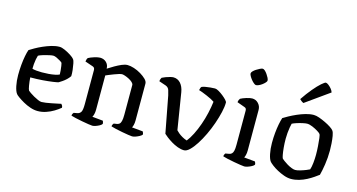

<svg xmlns="http://www.w3.org/2000/svg" viewBox="-80 -1085 2635 1417"><g transform="rotate(15 1237.5 -376.5)"><path d="M261 0Q234 0 204.5 -10Q175 -20 149.5 -34.5Q124 -49 106 -62Q88 -75 83 -82Q70 -99 62 -137.5Q54 -176 54 -220Q54 -261 57.5 -298.5Q61 -336 67 -367Q73 -398 80 -417Q94 -426 118.5 -440Q143 -454 173.5 -467.5Q204 -481 236 -490.5Q268 -500 297 -500Q313 -500 337.5 -489Q362 -478 384.5 -463.5Q407 -449 415 -438Q421 -431 425.5 -408.5Q430 -386 433 -360Q436 -334 435 -313Q425 -298 410.5 -284.5Q396 -271 381 -261Q366 -251 356 -245Q346 -242 315 -237.5Q284 -233 240 -229.5Q196 -226 145 -226Q147 -194 152 -165Q157 -136 162 -129Q166 -125 179.5 -115.5Q193 -106 210 -96.5Q227 -87 244 -79.5Q261 -72 272 -72Q284 -72 304.5 -75Q325 -78 347.5 -82.5Q370 -87 389 -91Q408 -95 417 -97Q421 -93 425 -86.5Q429 -80 429 -70Q410 -54 383 -37.5Q356 -21 324.5 -10.5Q293 0 261 0ZM218 -284Q243 -284 269 -286Q295 -288 317 -292.5Q339 -297 350 -303Q350 -315 348.5 -333Q347 -351 344.5 -367Q342 -383 340 -389Q338 -393 324.5 -401.5Q311 -410 295 -417.5Q279 -425 268 -425Q258 -425 235.5 -420Q213 -415 190.5 -408Q168 -401 158 -395Q154 -383 150.5 -365Q147 -347 145.5 -327.5Q144 -308 144 -292Q155 -288 176.5 -286Q198 -284 218 -284Z M679 0Q671 0 649 -3.5Q627 -7 599.5 -12Q572 -17 548 -22.5Q524 -28 512 -32Q512 -40 515.5 -46.5Q519 -53 522 -56L549 -61Q566 -64 575.5 -78.5Q585 -93 585 -139V-400Q585 -408 581.5 -414.5Q578 -421 569 -424L508 -445Q510 -458 512.5 -464Q515 -470 519 -474Q535 -483 562.5 -491.5Q590 -500 606 -500Q635 -500 654 -481.5Q673 -463 673 -434Q696 -449 722 -464Q748 -479 772.5 -489.5Q797 -500 816 -500Q838 -500 866 -491Q894 -482 919.5 -466.5Q945 -451 961.5 -434.5Q978 -418 978 -401V-120Q978 -100 974 -85Q970 -70 966 -64L1050 -56Q1052 -52 1054.5 -46Q1057 -40 1057 -33Q1051 -25 1037 -17.5Q1023 -10 1008.5 -5Q994 0 983 0Q975 0 953 -3.5Q931 -7 904 -12Q877 -17 853.5 -22.5Q830 -28 818 -32Q818 -40 821.5 -46.5Q825 -53 828 -56L853 -60Q863 -62 870.5 -68Q878 -74 882.5 -90.5Q887 -107 887 -139V-366Q887 -376 876 -386.5Q865 -397 848.5 -405.5Q832 -414 817 -419Q802 -424 794 -424Q787 -424 771 -419.5Q755 -415 736 -407.5Q717 -400 700.5 -393.5Q684 -387 676 -383V-122Q676 -102 672 -86.5Q668 -71 663 -64L745 -56Q747 -52 749 -46Q751 -40 751 -33Q746 -25 732.5 -17.5Q719 -10 704 -5Q689 0 679 0Z M1380 0Q1357 0 1331 -9.5Q1305 -19 1282 -33Q1259 -47 1241.5 -60.5Q1224 -74 1216 -82L1163 -361Q1159 -378 1153 -398.5Q1147 -419 1126 -427L1073 -445Q1073 -457 1077 -464Q1081 -471 1082 -474Q1093 -480 1109.5 -486Q1126 -492 1141.5 -496Q1157 -500 1166 -500Q1199 -500 1221 -475.5Q1243 -451 1250 -409L1295 -130Q1301 -123 1314 -112Q1327 -101 1344.5 -91Q1362 -81 1381 -75Q1401 -100 1420.5 -138.5Q1440 -177 1456 -222.5Q1472 -268 1482.5 -314.5Q1493 -361 1498 -402Q1490 -408 1473 -417Q1456 -426 1436.5 -434Q1417 -442 1399.5 -449Q1382 -456 1373 -458Q1375 -467 1377.5 -474.5Q1380 -482 1384 -485Q1394 -490 1411.5 -493Q1429 -496 1449.5 -498Q1470 -500 1484 -500Q1495 -500 1512.5 -490Q1530 -480 1547.5 -466Q1565 -452 1576.5 -439.5Q1588 -427 1588 -420Q1588 -388 1578 -345Q1568 -302 1551.5 -254.5Q1535 -207 1513.5 -162Q1492 -117 1468.5 -80.5Q1445 -44 1422 -22Q1399 0 1380 0Z M1840 0Q1833 0 1810 -3.5Q1787 -7 1759.5 -12Q1732 -17 1707.5 -22.5Q1683 -28 1672 -32Q1672 -39 1675 -46Q1678 -53 1681 -56L1709 -61Q1720 -63 1728 -70Q1736 -77 1740 -93Q1744 -109 1744 -139V-400Q1744 -408 1741 -414.5Q1738 -421 1728 -424L1670 -445Q1671 -455 1674.5 -463Q1678 -471 1681 -474Q1697 -483 1724.5 -491.5Q1752 -500 1768 -500Q1796 -500 1815.5 -479.5Q1835 -459 1835 -430V-120Q1835 -100 1831 -85Q1827 -70 1823 -64L1907 -56Q1909 -52 1911.5 -46.5Q1914 -41 1914 -33Q1909 -25 1895 -17.5Q1881 -10 1866 -5Q1851 0 1840 0ZM1768 -602Q1762 -602 1751.5 -610.5Q1741 -619 1731 -631.5Q1721 -644 1714.5 -656Q1708 -668 1708 -675Q1708 -683 1717 -692.5Q1726 -702 1739 -710.5Q1752 -719 1765.5 -725.5Q1779 -732 1786 -732Q1794 -732 1803.5 -723.5Q1813 -715 1822 -702Q1831 -689 1837 -677Q1843 -665 1843 -656Q1843 -650 1834.5 -640.5Q1826 -631 1814 -622Q1802 -613 1789.5 -607.5Q1777 -602 1768 -602Z M2197 0Q2171 0 2143 -10Q2115 -20 2090 -33.5Q2065 -47 2047 -61Q2029 -75 2022 -83Q2009 -99 2001 -137.5Q1993 -176 1993 -220Q1993 -261 1996.5 -297.5Q2000 -334 2006 -365Q2012 -396 2019 -417Q2033 -426 2058.5 -440Q2084 -454 2114.5 -467.5Q2145 -481 2177.5 -490.5Q2210 -500 2239 -500Q2257 -500 2281 -491.5Q2305 -483 2330 -471Q2355 -459 2374 -446.5Q2393 -434 2400 -424Q2408 -413 2412.5 -386.5Q2417 -360 2419 -330.5Q2421 -301 2421 -277Q2421 -221 2413 -169Q2405 -117 2396 -85Q2383 -75 2362 -60.5Q2341 -46 2314.5 -32Q2288 -18 2257.5 -9Q2227 0 2197 0ZM2210 -72Q2224 -72 2246.5 -78.5Q2269 -85 2289 -93Q2309 -101 2316 -105Q2323 -124 2326.5 -157Q2330 -190 2330 -220Q2330 -252 2327.5 -286Q2325 -320 2322 -345Q2319 -370 2314 -376Q2310 -382 2291.5 -393.5Q2273 -405 2249.5 -415Q2226 -425 2208 -425Q2196 -425 2173.5 -420Q2151 -415 2129.5 -408Q2108 -401 2097 -395Q2094 -385 2090.5 -364.5Q2087 -344 2085 -321Q2083 -298 2083 -277Q2083 -242 2086 -210Q2089 -178 2093 -156.5Q2097 -135 2101 -129Q2105 -125 2117.5 -115.5Q2130 -106 2146.5 -96Q2163 -86 2180.5 -79Q2198 -72 2210 -72ZM2141 -565Q2132 -569 2123.5 -575.5Q2115 -582 2111 -587Q2144 -636 2175.5 -673.5Q2207 -711 2231 -732Q2255 -753 2263 -753Q2271 -753 2283 -744Q2295 -735 2306.5 -721.5Q2318 -708 2322 -694Z"/></g></svg>

Font: Texturina 12pt
Style: Regular
Weight: 400
Designer: Guillermo Torres Carreño
Foundry: Omnibus-Type
Version: Version 1.002